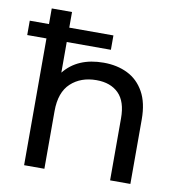

<svg xmlns="http://www.w3.org/2000/svg" viewBox="-82 -819 846 895"><g transform="rotate(10 340.5 -371.0)"><path d="M594 0H498V-294Q498 -373 460 -411Q422 -449 355 -449Q281 -449 234 -405.5Q187 -362 187 -273V0H91V-742H187V-455Q251 -535 374 -535Q438 -535 487.5 -510.5Q537 -486 565.5 -435Q594 -384 594 -305ZM396 -600H0V-668H396Z"/></g></svg>

Font: Argentum Novus
Style: Regular
Weight: 400
Designer: Julieta Ulanovsky
Foundry: Julieta Ulanovsky
Version: Version 7.20;July 27, 2021;FontCreator 13.0.0.2683 64-bit